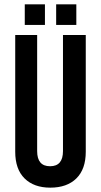

<svg xmlns="http://www.w3.org/2000/svg" viewBox="-20 -863 470 893"><path d="M189 -747.1H95.2V-842.8H189ZM335 -747.1H241.2V-842.8H335ZM378.9 -700.2V-157.2Q378.9 -76.2 335.2 -33.2Q291.5 9.8 213.9 9.8Q137.7 9.8 94.2 -33.2Q50.8 -76.2 50.8 -157.2V-700.2H152.8V-160.2Q152.8 -89.8 212.9 -89.8Q272.9 -89.8 272.9 -160.2V-700.2Z"/></svg>

Font: BaseOne
Style: Regular
Weight: 400
Designer: Domenico Catapano
Foundry: Design by Basse
Version: Version 1.000;PS 001.001;hotconv 1.0.56